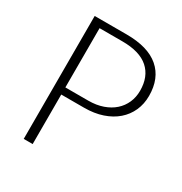

<svg xmlns="http://www.w3.org/2000/svg" viewBox="-166 -832 909 957"><g transform="rotate(30 289.0 -354.0)"><path d="M287.5 -326Q334 -326 371 -339Q408 -352 433.8 -375Q459.5 -398 473.2 -429.2Q487 -460.5 487 -497.5Q487 -579 437 -623Q387 -667 287.5 -667H156V-326ZM287.5 -707.5Q412 -707.5 475.2 -653Q538.5 -598.5 538.5 -497.5Q538.5 -451 521 -412Q503.5 -373 471 -344.8Q438.5 -316.5 392 -300.8Q345.5 -285 287.5 -285H156V0H104.5V-707.5Z"/></g></svg>

Font: Lato 2
Style: Regular
Weight: 300
Designer: Lukasz Dziedzic with Adam Twardoch and Botio Nikoltchev
Foundry: tyPoland Lukasz Dziedzic
Version: Version 2.015; 2015-08-06; http://www.latofonts.com/